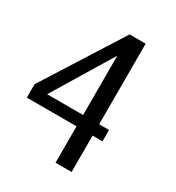

<svg xmlns="http://www.w3.org/2000/svg" viewBox="-170 -806 834 910"><g transform="rotate(30 247.5 -351.0)"><path d="M414.1 -261.2V-199.2H359.9V0H272V-199.2H0V-272.9L272 -702.1H359.9V-261.2ZM272 -261.2V-585.9L75.2 -261.2Z"/></g></svg>

Font: Favorite Color
Style: Regular
Weight: 400
Designer: Bryce Wilner
Version: Version 1.000;PS 1.0;hotconv 16.6.51;makeotf.lib2.5.65220 DE